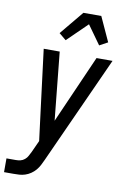

<svg xmlns="http://www.w3.org/2000/svg" viewBox="-125 -823 729 1099"><g transform="rotate(10 239.5 -273.5)"><path d="M-21 215V135H34Q47 135 60 132Q73 129 84.5 119.5Q96 110 102 98Q108 86 115 73L146 5L124 -169L80 -520H173L213 -125L387 -520H480L196 106Q189 122 180.5 138Q172 154 160.5 167.5Q149 181 133.5 191.5Q118 202 101 207.5Q84 213 67.5 214Q51 215 34 215ZM195 -590 154 -624 268 -762H372L437 -620L389 -594L311 -703Z"/></g></svg>

Font: Iosevka SS18 Medium
Style: Italic
Weight: 500
Italic angle: -9°
Monospace: yes
Designer: Belleve Invis
Foundry: Belleve Invis
Version: Version 25.1.1; ttfautohint (v1.8.4)